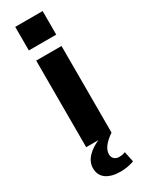

<svg xmlns="http://www.w3.org/2000/svg" viewBox="-248 -792 795 1037"><g transform="rotate(-30 149.5 -273.0)"><path d="M228.3 -540V0H70.4V-540ZM234.3 -754.4V-607.4H63.4V-754.4ZM167 207.5Q109.6 207.5 77.4 184.4Q45.2 161.3 45.2 116.7Q45.2 79.6 74.9 47.8Q104.5 16 158.8 -5L228.3 0Q193.4 24 175.4 47.4Q157.5 70.9 157.5 94.7Q157.5 113.6 169.2 124.3Q180.9 135 200.3 135Q220.2 135 237.6 127.5L251.2 192.9Q234.1 199 212.2 203.2Q190.2 207.5 167 207.5Z"/></g></svg>

Font: Pathway Extreme 8pt Thin
Style: Regular
Weight: 100
Designer: Eduardo Rodriguez Tunni
Foundry: Eduardo Rodriguez Tunni
Version: Version 1.000